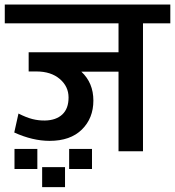

<svg xmlns="http://www.w3.org/2000/svg" viewBox="-35 -646 747 820"><path d="M242.7 67.9V153.3H145V67.9ZM357.9 -9.8V75.7H260.3V-9.8ZM124.5 -9.8V75.7H26.9V-9.8ZM471.2 0V-339.8H312.5Q363.8 -292 363.8 -216.6Q363.8 -141.1 314.7 -92.8Q265.6 -44.4 176.8 -44.4Q104.5 -44.4 25.9 -80.1L43.9 -161.1Q77.6 -144 103.5 -137.5Q129.4 -130.9 157.2 -131.3Q204.6 -132.3 231.2 -157.2Q257.8 -182.1 257.8 -229.5Q257.8 -276.9 220.2 -308.8Q182.6 -340.8 120.6 -340.8H87.4V-422.9H471.2V-546.4H-14.6V-626.5H692.4V-546.4H575.7V0Z"/></svg>

Font: Yantramanav Medium
Style: Regular
Weight: 500
Version: Version 1.001;PS 1.0;hotconv 1.0.72;makeotf.lib2.5.5900; ttf